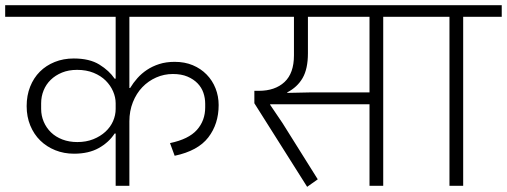

<svg xmlns="http://www.w3.org/2000/svg" viewBox="-40 -718 1959 742"><path d="M407 -202H403Q381 -168 342 -146Q303 -124 246 -124Q207 -124 173.5 -137.5Q140 -151 115.5 -175Q91 -199 77 -233Q63 -267 63 -308Q63 -349 76.5 -383Q90 -417 114 -441Q138 -465 171.5 -478.5Q205 -492 245 -492Q306 -492 344 -468.5Q382 -445 403 -414H407V-653H-20V-698H877V-653H460V-378H463Q475 -398 491 -416Q507 -434 528 -448Q549 -462 575.5 -470.5Q602 -479 635 -479Q674 -479 705 -466Q736 -453 758.5 -430Q781 -407 793 -376.5Q805 -346 805 -312Q805 -239 765 -187Q725 -135 635 -116L617 -165Q689 -180 721 -216Q753 -252 753 -303V-317Q753 -339 746 -359.5Q739 -380 723.5 -396Q708 -412 684.5 -422Q661 -432 628 -432Q594 -432 563.5 -418.5Q533 -405 510 -381Q487 -357 473.5 -323Q460 -289 460 -249V0H407ZM259 -169Q293 -169 320.5 -180Q348 -191 367.5 -209Q387 -227 397 -250Q407 -273 407 -297V-319Q407 -342 397 -365Q387 -388 368.5 -406.5Q350 -425 322 -436.5Q294 -448 258 -448Q225 -448 199.5 -437.5Q174 -427 156 -409.5Q138 -392 128.5 -368.5Q119 -345 119 -319V-297Q119 -271 129 -247.5Q139 -224 157 -206.5Q175 -189 201 -179Q227 -169 259 -169Z M943 -319V-367H960Q1023 -367 1059.5 -401Q1096 -435 1096 -504V-653H858V-698H1589V-653H1441V0H1388V-315H1004V-313L1052 -242L1188 -25L1147 4ZM1070 -359 1164 -361H1388V-653H1150V-512Q1150 -452 1129.5 -416.5Q1109 -381 1070 -361Z M1697 -653H1549V-698H1899V-653H1750V0H1697Z"/></svg>

Font: IBM Plex Sans Devanagari Light
Style: Regular
Weight: 300
Designer: Mike Abbink, Paul van der Laan, Pieter van Rosmalen, Erin McLaughlin
Foundry: Bold Monday
Version: Version 1.1